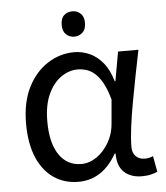

<svg xmlns="http://www.w3.org/2000/svg" viewBox="-53 -784 731 845"><g transform="rotate(-5 312.5 -362.0)"><path d="M298 -737Q318 -737 333.5 -723.5Q349 -710 349 -681Q349 -653 333.5 -639Q318 -625 298 -625Q276 -625 261 -639Q246 -653 246 -681Q246 -710 261 -723.5Q276 -737 298 -737ZM260 13Q199 13 152 -18.5Q105 -50 78.5 -111.5Q52 -173 52 -262Q52 -356 85 -421.5Q118 -487 172.5 -522Q227 -557 290 -557Q324 -557 356.5 -543Q389 -529 415.5 -497.5Q442 -466 457 -414H460L483 -543H573Q562 -490 550.5 -431Q539 -372 528.5 -314.5Q518 -257 511.5 -206.5Q505 -156 505 -119Q505 -92 520.5 -77.5Q536 -63 559 -63Q568 -63 578 -65Q588 -67 596 -71L609 -1Q598 4 581 8.5Q564 13 540 13Q492 13 462.5 -13.5Q433 -40 433 -97H429Q367 13 260 13ZM279 -64Q315 -64 347.5 -86.5Q380 -109 402 -147.5Q424 -186 427 -232L436 -335Q424 -379 408.5 -407.5Q393 -436 375 -452Q357 -468 337.5 -474Q318 -480 299 -480Q260 -480 225 -455.5Q190 -431 168 -383Q146 -335 146 -263Q146 -168 181.5 -116Q217 -64 279 -64Z"/></g></svg>

Font: hexlsinhala05
Style: Book
Weight: 400
Designer: Jelle Bosma - Monotype Design Team
Foundry: Monotype Imaging Inc.
Version: Version 2.003